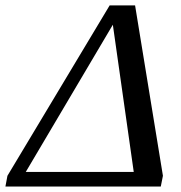

<svg xmlns="http://www.w3.org/2000/svg" viewBox="-53 -680 660 700"><path d="M533.2 0H-33.2L-25.9 -39.1L346.7 -660.2H439.5L541 -39.1ZM358.4 -589.8 41 -53.2H434.6Z"/></svg>

Font: Tinos
Style: Italic
Weight: 400
Italic angle: -16.333°
Designer: Steve Matteson
Foundry: Monotype Imaging Inc.
Version: Version 1.32